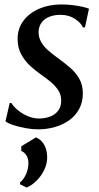

<svg xmlns="http://www.w3.org/2000/svg" viewBox="-20 -570 444 861"><path d="M361 -447H352Q343.5 -467 316.2 -485.2Q289 -503.5 251 -503.5Q223.5 -503.5 201.8 -495Q180 -486.5 167.2 -469.8Q154.5 -453 153 -429Q152.5 -403.5 164 -382.8Q175.5 -362 195.5 -344.5Q215.5 -327 239 -310Q267.5 -289.5 293 -267.8Q318.5 -246 335 -217.8Q351.5 -189.5 351.5 -151Q351.5 -112 335.2 -81.8Q319 -51.5 291 -31.2Q263 -11 226.8 -0.5Q190.5 10 150.5 10Q124.5 10 94.2 4.5Q64 -1 39.2 -9.2Q14.5 -17.5 4.5 -26L23.5 -108H31Q41.5 -91 61.2 -75Q81 -59 105.5 -48.8Q130 -38.5 155 -38.5Q180 -38.5 202.8 -46.5Q225.5 -54.5 240 -72.5Q254.5 -90.5 254.5 -119Q254.5 -145.5 240.8 -166Q227 -186.5 205.5 -204.2Q184 -222 160.5 -238Q139 -253 115.5 -274.5Q92 -296 75.5 -325.8Q59 -355.5 59 -395Q59 -442.5 85.2 -477.2Q111.5 -512 156 -531Q200.5 -550 255.5 -550Q281 -550 305.8 -547Q330.5 -544 350 -539.5Q369.5 -535 379 -531ZM99.5 271 70 256.5V248Q87 234 97.2 210Q107.5 186 107.5 161.5Q107.5 142 99 127.5Q90.5 113 75.5 107V86L141.5 46Q166 57 178.2 79.2Q190.5 101.5 191.5 131.5Q192.5 162 179 190.5Q165.5 219 144 240.2Q122.5 261.5 99.5 271Z"/></svg>

Font: Merriweather 60pt
Style: Italic
Weight: 400
Italic angle: -7.8°
Version: Version 2.101